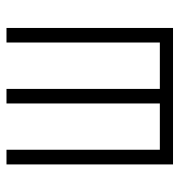

<svg xmlns="http://www.w3.org/2000/svg" viewBox="0 -572 571 612"><g transform="rotate(-90 286.0 -265.5)"><path d="M503.4 -530.8V0H68.4V-530.8H115.2V-42H262.7V-530.8H309.1V-42H457V-530.8Z"/></g></svg>

Font: Open Sans Condensed Light
Style: Regular
Weight: 300
Width: 3
Designer: Monotype Design Team
Foundry: Monotype Imaging Inc.
Version: Version 3.003; ttfautohint (v1.8.4)